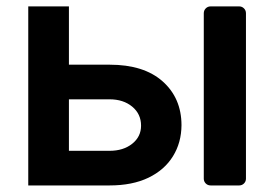

<svg xmlns="http://www.w3.org/2000/svg" viewBox="-20 -565 835 585"><path d="M66.1 -545.5H190V-105.5H313.9Q355.8 -105.5 382.8 -127Q409.8 -148.4 409.8 -182.2Q409.8 -217.7 382.8 -240.1Q355.8 -262.4 313.9 -262.4H153.1V-367.9H313.9Q418.3 -367.9 475.5 -317.1Q532.7 -266.3 533 -183.9Q532.7 -130.3 506.9 -88.8Q481.2 -47.2 432.4 -23.6Q383.5 0 313.9 0H66.1ZM600.9 -20.6V-524.5Q600.9 -533.4 606.9 -539.4Q612.9 -545.5 621.8 -545.5H708.8Q717.3 -545.5 723.4 -539.4Q729.4 -533.4 729.4 -524.5V-20.6Q729.4 -12.1 723.4 -6Q717.3 0 708.8 0H621.8Q612.9 0 606.9 -6Q600.9 -12.1 600.9 -20.6Z"/></svg>

Font: DeltaSans SemiBold
Style: Regular
Weight: 600
Designer: Rasmus Andersson
Foundry: rsms
Version: Version 3.012